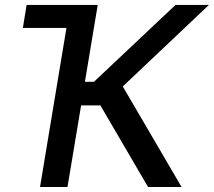

<svg xmlns="http://www.w3.org/2000/svg" viewBox="-20 -747 855 767"><path d="M370.4 -727.3H86.3L71.4 -635.3H245.4L139.9 0H249.6L304 -326H381L571.4 0H705.3L470.5 -401.6L814.6 -727.3H681.1L355.1 -420.1H319.2Z"/></svg>

Font: Magic Ui Pro Medium
Style: Italic
Weight: 500
Italic angle: -9.39999°
Designer: Stefan Endress, Andreas Faust
Version: Version 1.000;FEAKit 1.0